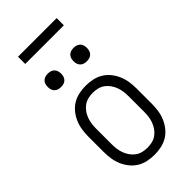

<svg xmlns="http://www.w3.org/2000/svg" viewBox="-277 -975 1054 1054"><g transform="rotate(-45 250.0 -447.5)"><path d="M250 8Q224 8 197.5 2.5Q171 -3 148.5 -16.5Q126 -30 109 -51Q92 -72 81.5 -96.5Q71 -121 67 -147.5Q63 -174 63 -200V-320Q63 -346 67 -372.5Q71 -399 81.5 -423.5Q92 -448 109 -469Q126 -490 148.5 -503.5Q171 -517 197.5 -522.5Q224 -528 250 -528Q276 -528 302.5 -522.5Q329 -517 351.5 -503.5Q374 -490 391 -469Q408 -448 418.5 -423.5Q429 -399 433 -372.5Q437 -346 437 -320V-200Q437 -174 433 -147.5Q429 -121 418.5 -96.5Q408 -72 391 -51Q374 -30 351.5 -16.5Q329 -3 302.5 2.5Q276 8 250 8ZM250 -47Q269 -47 287.5 -51.5Q306 -56 321 -67Q336 -78 347 -93.5Q358 -109 364.5 -126.5Q371 -144 373.5 -162.5Q376 -181 376 -200V-320Q376 -339 373.5 -357.5Q371 -376 364.5 -393.5Q358 -411 347 -426.5Q336 -442 321 -453Q306 -464 287.5 -468.5Q269 -473 250 -473Q231 -473 212.5 -468.5Q194 -464 179 -453Q164 -442 153 -426.5Q142 -411 135.5 -393.5Q129 -376 126.5 -357.5Q124 -339 124 -320V-200Q124 -181 126.5 -162.5Q129 -144 135.5 -126.5Q142 -109 153 -93.5Q164 -78 179 -67Q194 -56 212.5 -51.5Q231 -47 250 -47ZM350 -618Q339 -618 329 -621Q319 -624 311.5 -631.5Q304 -639 301 -649Q298 -659 298 -670Q298 -681 301 -691Q304 -701 311.5 -708.5Q319 -716 329 -719Q339 -722 350 -722Q361 -722 371 -719Q381 -716 388.5 -708.5Q396 -701 399 -691Q402 -681 402 -670Q402 -659 399 -649Q396 -639 388.5 -631.5Q381 -624 371 -621Q361 -618 350 -618ZM150 -618Q139 -618 129 -621Q119 -624 111.5 -631.5Q104 -639 101 -649Q98 -659 98 -670Q98 -681 101 -691Q104 -701 111.5 -708.5Q119 -716 129 -719Q139 -722 150 -722Q161 -722 171 -719Q181 -716 188.5 -708.5Q196 -701 199 -691Q202 -681 202 -670Q202 -659 199 -649Q196 -639 188.5 -631.5Q181 -624 171 -621Q161 -618 150 -618ZM100 -847V-903H400V-847Z"/></g></svg>

Font: Iosevka Curly Slab Light
Style: Regular
Weight: 300
Monospace: yes
Designer: Belleve Invis
Foundry: Belleve Invis
Version: Version 22.1.2; ttfautohint (v1.8.4)